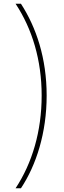

<svg xmlns="http://www.w3.org/2000/svg" viewBox="-20 -852 345 1037"><path d="M64 165H93C176 40 232 -135 232 -336C232 -537 176 -704 93 -832H64C154 -696 205 -527 205 -336C205 -143 154 29 64 165Z"/></svg>

Font: Noto Sans Devanagari SemiCondensed Thin
Style: Regular
Weight: 100
Width: 4
Designer: Jelle Bosma - Monotype Design Team
Foundry: Monotype Imaging Inc.
Version: Version 2.004